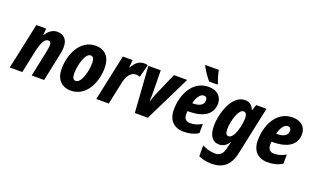

<svg xmlns="http://www.w3.org/2000/svg" viewBox="-98 -1342 3539 2148"><g transform="rotate(20 1671.0 -267.5)"><path d="M2 0H151L207 -264C228 -363 259 -432 303 -432C326 -432 339 -417 339 -387C339 -367 334 -340 329 -314L263 0H411L480 -327C488 -363 492 -395 492 -421C492 -511 443 -558 368 -558C311 -558 267 -525 233 -469H230L236 -548H119Z M730 10C917 10 1002 -189 1002 -361C1002 -484 937 -558 826 -558C635 -558 552 -351 552 -185C552 -63 619 10 730 10ZM747 -111C717 -111 702 -137 702 -183C702 -278 741 -437 808 -437C839 -437 852 -409 852 -362C852 -258 810 -111 747 -111Z M1032 0H1181L1236 -261C1255 -351 1296 -409 1356 -409C1375 -409 1392 -405 1405 -400L1444 -552C1432 -556 1416 -558 1403 -558C1341 -558 1301 -526 1262 -458H1258L1265 -548H1149Z M1491 0H1646L1915 -548H1757L1633 -263C1624 -241 1612 -207 1605 -182H1601C1604 -214 1604 -256 1604 -286L1600 -548H1453Z M2152 -615H2251L2252 -627C2231 -681 2217 -732 2209 -775H2050V-766C2070 -723 2120 -652 2152 -615ZM2073 10C2142 10 2193 -3 2247 -35L2248 -145C2194 -116 2158 -105 2109 -105C2060 -105 2035 -132 2035 -190C2035 -200 2036 -211 2038 -222H2055C2233 -222 2330 -293 2330 -417C2330 -502 2269 -558 2170 -558C1980 -558 1888 -368 1888 -184C1888 -60 1958 10 2073 10ZM2057 -323C2073 -398 2111 -448 2151 -448C2177 -448 2191 -432 2191 -407C2191 -361 2160 -323 2066 -323Z M2564 -114C2538 -114 2524 -138 2524 -185C2524 -273 2567 -434 2629 -434C2656 -434 2671 -409 2671 -369C2671 -283 2632 -114 2564 -114ZM2491 240C2615 240 2704 183 2738 22L2859 -548H2737L2713 -480H2710C2687 -532 2659 -558 2601 -558C2449 -558 2371 -320 2371 -166C2371 -47 2423 9 2493 9C2546 9 2580 -16 2612 -60H2615C2609 -44 2602 -14 2596 7L2592 28C2577 86 2545 119 2487 119C2433 119 2375 101 2334 78V207C2374 226 2423 240 2491 240Z M3073 10C3142 10 3193 -3 3247 -35L3248 -145C3194 -116 3158 -105 3109 -105C3060 -105 3035 -132 3035 -190C3035 -200 3036 -211 3038 -222H3055C3233 -222 3330 -293 3330 -417C3330 -502 3269 -558 3170 -558C2980 -558 2888 -368 2888 -184C2888 -60 2958 10 3073 10ZM3057 -323C3073 -398 3111 -448 3151 -448C3177 -448 3191 -432 3191 -407C3191 -361 3160 -323 3066 -323Z"/></g></svg>

Font: Noto Sans Display SemiCondensed Extra
Style: Italic
Weight: 800
Width: 4
Italic angle: -12°
Designer: Monotype Design Team
Foundry: Monotype Imaging Inc.
Version: Version 1.900